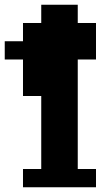

<svg xmlns="http://www.w3.org/2000/svg" viewBox="-97 -790 425 810"><path d="M0 0V-77H77V-385H0V-539H-77V-616H0V-693H77V-770H231V-693H308V-539H231V-77H308V0Z"/></svg>

Font: Coral Pixels
Style: Regular
Weight: 400
Designer: Tanukizamurai
Foundry: TanukiFont
Version: Version 1.000; ttfautohint (v1.8.4.7-5d5b)